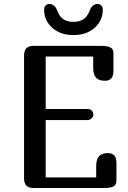

<svg xmlns="http://www.w3.org/2000/svg" viewBox="-20 -938 641 958"><path d="M445 -600V-656H208V-394H418Q431 -394 438.5 -385.5Q446 -377 446 -366Q446 -356 437 -347.5Q428 -339 418 -339H208V-53H460V-109Q460 -144 474.5 -159Q489 -174 518 -174Q540 -174 550.5 -162Q561 -150 561 -124V-37Q561 -16 546.5 -8Q532 0 501 0H146Q123 0 111.5 -12Q100 -24 100 -50V-659Q100 -685 111.5 -697Q123 -709 146 -709H486Q517 -709 531.5 -701Q546 -693 546 -672V-585Q546 -559 535.5 -547Q525 -535 503 -535Q474 -535 459.5 -550Q445 -565 445 -600ZM346 -763Q281 -763 240.5 -799.5Q200 -836 200 -890Q200 -902 207 -910Q214 -918 227 -918Q239 -918 248.5 -910.5Q258 -903 263 -891Q276 -855 296 -842Q316 -829 346 -829Q376 -829 396.5 -842Q417 -855 430 -891Q435 -903 444.5 -910.5Q454 -918 466 -918Q479 -918 486 -910Q493 -902 493 -890Q493 -836 452.5 -799.5Q412 -763 346 -763Z"/></svg>

Font: Marmelad for Arash.Academy
Style: Regular
Weight: 400
Designer: Manvel Shmavonyan
Foundry: Cyreal
Version: Version 1.110;Glyphs 3.2 (3202)